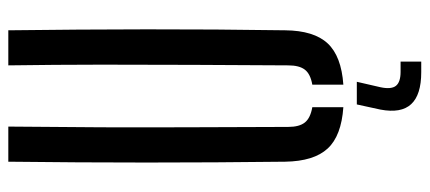

<svg xmlns="http://www.w3.org/2000/svg" viewBox="-306 -534 1034 462"><g transform="rotate(-90 211.0 -303.0)"><path d="M52.9 -133.8Q50.9 -301.5 50.9 -466.9Q50.9 -632.4 52.9 -800H137.4Q136.2 -688.4 135.7 -575.9Q135.3 -463.4 135.8 -351Q136.4 -238.5 136.6 -126.5Q136.6 -99.8 147.3 -86.4Q158 -73 184.1 -68.5V6.2Q114.9 1.4 84.5 -31.7Q54 -64.8 52.9 -133.8ZM238.2 6.2V-68.5Q264.1 -73 274.4 -86.5Q284.7 -99.9 284.7 -126.5Q285.3 -238.5 285.9 -351Q286.4 -463.4 286.4 -575.9Q286.3 -688.4 284.7 -800H369.1Q371.2 -632.4 371.4 -466.9Q371.6 -301.5 369.1 -133.8Q368.4 -64.8 337.7 -31.7Q306.9 1.4 238.2 6.2ZM293.8 193.6H268.2Q213.8 193.6 191.4 169.4Q168.9 145.2 178.3 95.5L190.7 38.6H245.2L232.1 95.5Q226.6 121.3 235.4 132.6Q244.3 143.9 269 143.9H293.8Z"/></g></svg>

Font: Big Shoulders Stencil Text SC Thin
Style: Regular
Weight: 100
Designer: Patric King
Foundry: XO Type Co
Version: Version 2.001